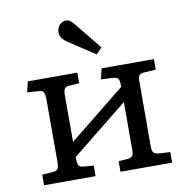

<svg xmlns="http://www.w3.org/2000/svg" viewBox="-85 -865 930 948"><g transform="rotate(-10 379.5 -391.0)"><path d="M60 0V-53L117 -57Q134 -59 139.5 -69Q145 -79 145 -105V-414Q145 -440 139.5 -450.5Q134 -461 117 -462L57 -466L70 -519H318V-466L265 -462Q249 -461 243.5 -451Q238 -441 238 -417V-186L519 -412V-421Q519 -446 512 -454Q505 -462 487 -463L427 -466L440 -519H702V-466L646 -463Q625 -462 618.5 -453Q612 -444 612 -422V-97Q612 -75 618.5 -66.5Q625 -58 646 -56L702 -53V0H443V-53L487 -56Q505 -58 512 -65.5Q519 -73 519 -98V-336L238 -110V-102Q238 -78 243.5 -68.5Q249 -59 265 -57L318 -53V0ZM428 -591 296 -678Q279 -689 270 -702Q261 -715 261 -731Q261 -744 266.5 -755.5Q272 -767 283 -774.5Q294 -782 308 -782Q319 -782 328.5 -775Q338 -768 350 -753L457 -621Z"/></g></svg>

Font: Literata Variable Black
Style: Regular
Weight: 900
Designer: Latin by Veronika Burian and Jose Scaglione. Greek by Irene Vlachou. Cyrillic by Vera Evstafieva.
Foundry: TypeTogether
Version: Version 3.021